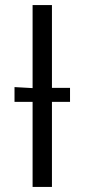

<svg xmlns="http://www.w3.org/2000/svg" viewBox="-20 -734 332 754"><path d="M108 -714V-388L37 -392V-334H108V0H184V-334H255V-389H184V-714Z"/></svg>

Font: Non Bureau Light
Style: Regular
Weight: 300
Designer: Jona Saucedo
Foundry: Non Foundry
Version: Version 1.000;FEAKit 1.0